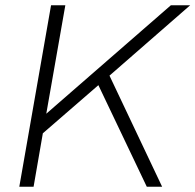

<svg xmlns="http://www.w3.org/2000/svg" viewBox="-20 -706 739 726"><path d="M53 0H107L142 -202L352 -384L535 0H593L394 -420L699 -686H626L155 -276L227 -686H173Z"/></svg>

Font: Archivo Thin
Style: Italic
Weight: 100
Italic angle: -10°
Designer: Hector Gatti
Foundry: Omnibus-Type
Version: Version 2.001